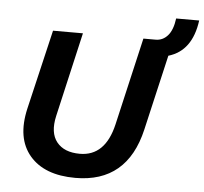

<svg xmlns="http://www.w3.org/2000/svg" viewBox="-54 -823 944 889"><g transform="rotate(5 418.0 -378.0)"><path d="M836 -766Q817 -623 708 -591L627 -241Q569 10 328 10Q184 10 115.5 -70.5Q47 -151 79 -290L166 -660H305L215 -268Q197 -189 231.5 -146Q266 -103 339 -103Q457 -103 492 -253L586 -660H643Q676 -660 699 -686Q722 -712 729 -766Z"/></g></svg>

Font: Elaine Sans SemiBold
Style: Italic
Weight: 600
Italic angle: -13°
Designer: Wei Huang
Foundry: Wei Huang
Version: Version 2.001;December 24, 2019;FontCreator 12.0.0.2547 64-b